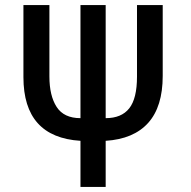

<svg xmlns="http://www.w3.org/2000/svg" viewBox="-20 -734 750 754"><path d="M296 0V-181Q72 -195 72 -431V-714H174V-434Q174 -358 202.5 -314Q231 -270 296 -270V-714H395V-270Q457 -270 487.5 -308.5Q518 -347 518 -433V-714H619V-436Q619 -315 562 -251.5Q505 -188 395 -181V0Z"/></svg>

Font: Noto Sans Condensed Medium
Style: Regular
Weight: 500
Width: 3
Designer: Monotype Design Team
Foundry: Monotype Imaging Inc.
Version: Version 2.013; ttfautohint (v1.8.4.7-5d5b)